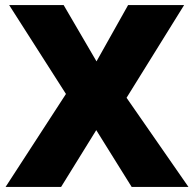

<svg xmlns="http://www.w3.org/2000/svg" viewBox="-20 -734 763 754"><path d="M720 0 477 -350 703 -714H483L359 -493L230 -714H16L239 -365L2 0H220L358 -223L497 0Z"/></svg>

Font: Noto Sans Sinhala UI Black
Style: Regular
Weight: 900
Designer: Jelle Bosma - Monotype Design Team
Foundry: Monotype Imaging Inc.
Version: Version 2.006